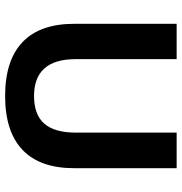

<svg xmlns="http://www.w3.org/2000/svg" viewBox="0 -700 710 750"><g transform="rotate(90 355.0 -325.0)"><path d="M637 -660V-260Q637 -126 565.5 -58Q494 10 355 10Q216 10 144.5 -58Q73 -126 73 -260V-660H211V-266Q211 -103 355 -103Q428 -103 463 -143Q498 -183 498 -266V-660Z"/></g></svg>

Font: Elaine Sans SemiBold
Style: Regular
Weight: 600
Designer: Wei Huang
Foundry: Wei Huang
Version: Version 2.001;December 24, 2019;FontCreator 12.0.0.2547 64-b